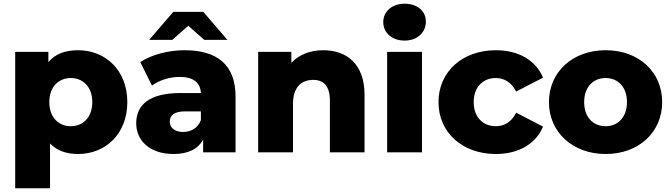

<svg xmlns="http://www.w3.org/2000/svg" viewBox="-20 -822 3620 1036"><path d="M362 -141C297 -141 246 -188 246 -271C246 -354 297 -401 362 -401C427 -401 478 -354 478 -271C478 -188 427 -141 362 -141ZM250 -48C286 -10 337 9 401 9C549 9 667 -99 667 -271C667 -443 549 -551 401 -551C330 -551 277 -530 241 -487V-542H62V194H250Z M1064 -174C1048 -131 1011 -110 968 -110C923 -110 896 -133 896 -165C896 -199 918 -221 980 -221H1064ZM917 9C995 9 1049 -18 1076 -69V0H1251V-301C1251 -473 1151 -551 976 -551C890 -551 799 -528 737 -487L800 -360C838 -389 896 -407 949 -407C1024 -407 1061 -376 1064 -320H954C787 -320 715 -257 715 -157C715 -64 787 9 917 9ZM996 -683 1082 -607H1207L1077 -758H915L785 -607H910Z M1724 -551C1655 -551 1594 -528 1552 -483V-542H1373V0H1561V-262C1561 -353 1608 -391 1670 -391C1726 -391 1760 -358 1760 -279V0H1947V-310C1947 -477 1851 -551 1724 -551Z M2257 0V-542H2069V0ZM2163 -603C2232 -603 2278 -647 2278 -706C2278 -762 2232 -802 2163 -802C2094 -802 2048 -759 2048 -703C2048 -646 2094 -603 2163 -603Z M2656 9C2778 9 2872 -46 2910 -139L2765 -214C2739 -162 2700 -141 2655 -141C2589 -141 2536 -187 2536 -271C2536 -355 2589 -401 2655 -401C2700 -401 2739 -379 2765 -328L2910 -403C2872 -496 2778 -551 2656 -551C2475 -551 2346 -435 2346 -271C2346 -107 2475 9 2656 9Z M3248 9C3426 9 3553 -108 3553 -271C3553 -435 3426 -551 3248 -551C3071 -551 2942 -435 2942 -271C2942 -108 3071 9 3248 9ZM3248 -141C3182 -141 3132 -188 3132 -271C3132 -354 3182 -401 3248 -401C3313 -401 3363 -354 3363 -271C3363 -188 3313 -141 3248 -141Z"/></svg>

Font: Montserrat-Alt1 ExtBd
Style: Regular
Weight: 800
Designer: Differentunic
Foundry: Differentunic
Version: Version 7.222